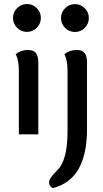

<svg xmlns="http://www.w3.org/2000/svg" viewBox="-20 -671 516 959"><path d="M114.7 -511.7Q85.9 -511.7 65.4 -532.2Q44.9 -552.7 44.9 -581.5Q44.9 -609.9 65.4 -630.4Q85.9 -650.9 114.7 -650.9Q143.1 -650.9 163.6 -630.4Q184.1 -609.9 184.1 -581.5Q184.1 -552.7 163.6 -532.2Q143.1 -511.7 114.7 -511.7ZM171.4 0H74.2V-315.4Q74.2 -371.6 58.1 -400.4Q84 -421.4 119.6 -421.4Q147.9 -421.4 159.7 -406Q171.4 -390.6 171.4 -359.9ZM354.5 -511.2Q325.7 -511.2 305.2 -531.7Q284.7 -552.2 284.7 -581.1Q284.7 -609.4 305.2 -629.9Q325.7 -650.4 354.5 -650.4Q382.8 -650.4 403.3 -629.9Q423.8 -609.4 423.8 -581.1Q423.8 -552.2 403.3 -531.7Q382.8 -511.2 354.5 -511.2ZM243.2 268.6Q225.1 258.3 225.1 239.7Q225.1 218.8 265.6 180.2Q317.4 130.4 317.4 -16.1V-315.4Q317.4 -372.6 301.3 -400.4Q327.1 -421.4 362.8 -421.4Q391.1 -421.4 402.8 -406Q414.6 -390.6 414.6 -359.9V-25.9Q414.6 226.6 243.2 268.6Z"/></svg>

Font: Bainsley
Style: Regular
Weight: 400
Designer: Paul James MIller
Foundry: High-Logic / Made with FontCreator
Version: Version 1.411;March 28, 2021;FontCreator 13.0.0.2683 64-bit